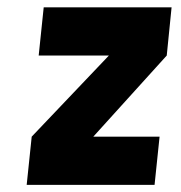

<svg xmlns="http://www.w3.org/2000/svg" viewBox="-20 -516 506 536"><path d="M54.5 0 68.5 -134.5 284 -361H88L102 -495.5H459L445.5 -361L240.5 -134.5H425.5L411.5 0Z"/></svg>

Font: Karla ExtraBold
Style: Italic
Weight: 800
Italic angle: -8°
Designer: Jonathan Pinhorn
Version: Version 2.004;gftools[0.9.33]